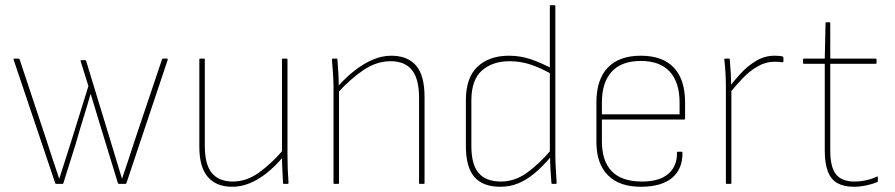

<svg xmlns="http://www.w3.org/2000/svg" viewBox="-20 -703 3421 734"><path d="M195 0Q192 0 191 -3L32 -475Q31 -479 35 -479H50Q53 -479 55 -476L158 -166Q170 -130 181.5 -94Q193 -58 206 -21H207Q218 -57 230 -93Q242 -129 253 -165L318 -374L288 -470Q287 -473 292 -473H305Q308 -473 309 -471L402 -166Q413 -129 424 -93.5Q435 -58 446 -21H447Q460 -58 471.5 -94Q483 -130 495 -166L599 -475Q600 -479 603 -479H619Q622 -479 621 -474L463 -2Q461 0 458 0H436Q433 0 431 -2L383 -159Q369 -204 355 -250.5Q341 -297 327 -343H326Q313 -297 298.5 -251Q284 -205 271 -158L222 -2Q221 0 218 0Z M868 11Q807 11 774.5 -26.5Q742 -64 742 -143V-475Q742 -479 745 -479H759Q763 -479 763 -475V-145Q763 -74 790 -41.5Q817 -9 870 -9Q922 -9 969 -42.5Q1016 -76 1062 -129L1063 -104Q1031 -66 998.5 -40.5Q966 -15 933.5 -2Q901 11 868 11ZM1066 0Q1062 0 1062 -3Q1061 -29 1059.5 -54.5Q1058 -80 1058 -106V-116V-475Q1058 -479 1061 -479H1075Q1079 -479 1079 -475V-111Q1079 -83 1080 -56.5Q1081 -30 1083 -4Q1083 0 1079 0Z M1585 0Q1582 0 1582 -3V-330Q1582 -401 1555 -435Q1528 -469 1473 -469Q1420 -469 1370 -435.5Q1320 -402 1271 -348V-372Q1304 -409 1338 -435Q1372 -461 1406.5 -475.5Q1441 -490 1476 -490Q1538 -490 1570.5 -452.5Q1603 -415 1603 -332V-3Q1603 0 1599 0ZM1258 0Q1255 0 1255 -3V-368Q1255 -394 1253 -422Q1251 -450 1249 -475Q1249 -479 1253 -479H1267Q1270 -479 1270 -475Q1272 -451 1273.5 -424Q1275 -397 1275 -371L1276 -363V-3Q1276 0 1272 0Z M1893 11Q1826 11 1793.5 -26.5Q1761 -64 1761 -145V-320Q1761 -406 1805.5 -448Q1850 -490 1926 -490Q1970 -490 2010.5 -476Q2051 -462 2092 -440V-418Q2048 -443 2009 -456Q1970 -469 1928 -469Q1863 -469 1822.5 -433.5Q1782 -398 1782 -319V-145Q1782 -74 1810 -41.5Q1838 -9 1895 -9Q1948 -9 1994.5 -42.5Q2041 -76 2087 -130V-105Q2055 -67 2024 -41Q1993 -15 1961 -2Q1929 11 1893 11ZM2092 0Q2088 0 2088 -4Q2086 -29 2084.5 -55Q2083 -81 2083 -106L2082 -116V-680Q2082 -683 2086 -683H2100Q2103 -683 2103 -680V-110Q2103 -83 2105 -56.5Q2107 -30 2108 -4Q2108 0 2104 0Z M2434 11Q2349 12 2304.5 -32.5Q2260 -77 2260 -160V-311Q2260 -399 2303.5 -444.5Q2347 -490 2430 -490Q2513 -490 2556 -444.5Q2599 -399 2599 -311V-250Q2599 -246 2596 -246H2281V-163Q2281 -87 2319 -48Q2357 -9 2435 -9Q2501 -9 2535 -38.5Q2569 -68 2568 -119Q2568 -123 2572 -123H2587Q2589 -123 2589 -120Q2590 -58 2550.5 -24Q2511 10 2434 11ZM2281 -266H2578V-311Q2578 -388 2540.5 -429Q2503 -470 2430 -470Q2356 -470 2318.5 -429Q2281 -388 2281 -311Z M2758 0Q2755 0 2755 -3V-368Q2755 -397 2753.5 -423Q2752 -449 2749 -475Q2749 -479 2753 -479H2767Q2770 -479 2770 -475Q2772 -451 2773.5 -425.5Q2775 -400 2775 -373L2776 -361V-3Q2776 0 2772 0ZM2766 -343V-368Q2785 -393 2811 -421.5Q2837 -450 2870 -470Q2903 -490 2941 -490Q2962 -490 2972 -487Q2975 -486 2975 -482Q2975 -478 2975 -475Q2975 -472 2975 -469Q2975 -464 2969 -465Q2965 -466 2957.5 -466.5Q2950 -467 2940 -467Q2907 -467 2876 -449Q2845 -431 2818 -402.5Q2791 -374 2766 -343Z M3245 11Q3207 11 3182 -2.5Q3157 -16 3145 -47Q3133 -78 3133 -128V-459H3053Q3050 -459 3050 -462V-475Q3050 -479 3053 -479H3133L3136 -615Q3136 -618 3139 -618H3150Q3154 -618 3154 -615V-479H3327Q3331 -479 3331 -475V-462Q3331 -459 3327 -459H3154V-128Q3154 -64 3176 -36.5Q3198 -9 3246 -9Q3269 -9 3291.5 -14Q3314 -19 3333 -28Q3336 -30 3336 -25V-11Q3336 -8 3334 -7Q3315 1 3291 6Q3267 11 3245 11Z"/></svg>

Font: Sofia Sans Semi Condensed Thin
Style: Regular
Weight: 250
Version: Version 4.100